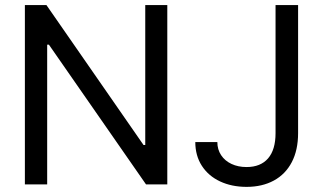

<svg xmlns="http://www.w3.org/2000/svg" viewBox="-20 -727 1273 757"><path d="M639.6 0H555.7L172.9 -550.8H166V0H78.1V-707H163.1L545.9 -155.3H552.7V-707H639.6ZM1155.3 -707V-202.1Q1155.3 -135.3 1130.4 -87.6Q1105.5 -40 1059.6 -15.1Q1013.7 9.8 952.1 9.8Q893.6 9.8 847.7 -11.7Q801.8 -33.2 775.9 -73.2Q750 -113.3 750 -167H836.9Q836.9 -137.7 851.8 -115.2Q866.7 -92.8 892.8 -80.6Q918.9 -68.4 952.1 -68.4Q1007.3 -68.4 1036.9 -102.5Q1066.4 -136.7 1066.4 -202.1V-707Z"/></svg>

Font: Pretendard GOV
Style: Regular
Weight: 400
Designer: Base glyphs from Inter by Rasmus Andersson; Hangeul glyphs from Noto Sans CJK(Source Han Sans) by Jang Soo-young and Kan
Foundry: Kil Hyung-jin
Version: Version 1.309